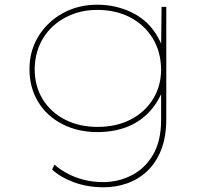

<svg xmlns="http://www.w3.org/2000/svg" viewBox="-20 -554 889 814"><path d="M420 240Q351 240 294 219Q237 198 201 165L211 144Q236 166 267.5 182.5Q299 199 336.5 208.5Q374 218 418 218Q481 218 537.5 189.5Q594 161 628.5 102.5Q663 44 663 -45V-180L674 -181Q650 -117 609 -75.5Q568 -34 513.5 -14Q459 6 393 6Q310 6 244 -28Q178 -62 141.5 -122.5Q105 -183 105 -261Q105 -339 143.5 -401Q182 -463 247 -498.5Q312 -534 392 -534Q432 -534 467.5 -526Q503 -518 535 -503Q567 -488 593.5 -465.5Q620 -443 640 -412Q660 -381 673 -344L663 -345L665 -525H685V-50Q685 27 663 82Q641 137 603.5 172Q566 207 518.5 223.5Q471 240 420 240ZM393 -16Q474 -16 534.5 -47.5Q595 -79 629 -134.5Q663 -190 663 -260Q662 -335 627.5 -391.5Q593 -448 532.5 -480Q472 -512 392 -512Q318 -512 257.5 -480Q197 -448 162.5 -391.5Q128 -335 127 -261Q127 -189 161 -133.5Q195 -78 255.5 -47Q316 -16 393 -16Z"/></svg>

Font: Lexend Peta Thin
Style: Regular
Weight: 250
Version: Version 1.007